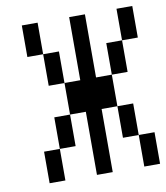

<svg xmlns="http://www.w3.org/2000/svg" viewBox="-74 -687 647 749"><g transform="rotate(-10 250.0 -312.5)"><path d="M125 -500H62.5V-625H125ZM62.5 -125H125V0H62.5ZM125 -250H187.5V-125H125ZM125 -500H187.5V-375H125ZM187.5 -375H250V-625H312.5V-375H375V-250H312.5V0H250V-250H187.5ZM375 -250H437.5V-125H375ZM375 -500H437.5V-375H375ZM437.5 -125H500V0H437.5ZM437.5 -625H500V-500H437.5Z"/></g></svg>

Font: 寒蝉点阵体 16px
Style: Regular
Weight: 400
Designer: Designed by Warren2060
Foundry: ChillType
Version: Version 1.000